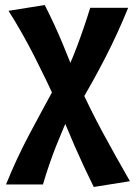

<svg xmlns="http://www.w3.org/2000/svg" viewBox="-20 -455 544 764"><path d="M353 289Q313 208 277.5 127Q242 46 211 -35Q167 -132 118 -228.5Q69 -325 14 -412L158 -435Q197 -359 230.5 -278Q264 -197 293 -121Q340 -18 389.5 73.5Q439 165 497 266ZM4 279Q45 177 96 81Q147 -15 203 -117L269 -27Q233 51 203.5 125.5Q174 200 151 279ZM290 -30 222 -122Q259 -197 287.5 -273Q316 -349 339 -424H490Q450 -325 399.5 -226.5Q349 -128 290 -30Z"/></svg>

Font: Ysabeau Infant ExtraBold
Style: Regular
Weight: 800
Designer: Christian Thalmann (Catharsis Fonts)
Version: Version 2.001;gftools[0.9.30]; featfreeze: ss01,ss02,lnum